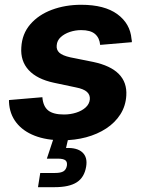

<svg xmlns="http://www.w3.org/2000/svg" viewBox="-20 -568 593 792"><path d="M237.3 10.7Q171.4 10.7 122.8 -8.3Q74.2 -27.3 46.9 -62.7Q19.5 -98.1 17.1 -147Q17.1 -149.4 17.1 -151.4Q17.1 -153.3 17.1 -155.3L154.8 -167Q157.7 -129.4 178.7 -112.5Q199.7 -95.7 243.7 -95.7Q270.5 -95.7 294.2 -103.3Q317.9 -110.8 333.3 -124.8Q348.6 -138.7 350.6 -158.2Q352.1 -176.8 338.6 -189Q325.2 -201.2 293 -207.5L202.6 -226.6Q132.3 -241.7 98.1 -279.1Q64 -316.4 67.9 -372.1Q70.8 -428.2 105 -467.8Q139.2 -507.3 194.3 -527.8Q249.5 -548.3 314.9 -548.3Q411.1 -548.3 464.1 -509.5Q517.1 -470.7 522.5 -407.2Q523.4 -403.8 523.7 -400.6Q523.9 -397.5 523.9 -394L393.1 -382.8Q390.6 -411.6 372.1 -427.7Q353.5 -443.8 314.9 -443.8Q291 -443.8 268.3 -436.3Q245.6 -428.7 230.5 -414.8Q215.3 -400.9 213.9 -380.9Q211.9 -362.8 224.6 -350.8Q237.3 -338.9 270 -331.5L364.7 -312.5Q436 -297.4 470.2 -262.7Q504.4 -228 501 -173.8Q498.5 -130.9 476.6 -96.4Q454.6 -62 418.2 -38.1Q381.8 -14.2 335.2 -1.7Q288.6 10.7 237.3 10.7ZM136.7 204.1 146 145.5H207.5Q230.5 145.5 241.7 138.7Q252.9 131.8 255.9 115.7Q258.3 100.1 249.8 93.3Q241.2 86.4 217.8 86.4H173.3L209 -21.5H265.6L262.2 0L252.4 42.5Q298.3 40.5 320.1 60.8Q341.8 81.1 335.4 119.1Q328.1 163.6 296.9 183.8Q265.6 204.1 205.1 204.1Z"/></svg>

Font: Inter 17pt
Style: Bold Italic
Weight: 700
Italic angle: -9.3988°
Version: Version 4.001;git-66647c0bb